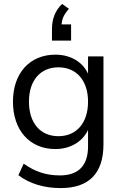

<svg xmlns="http://www.w3.org/2000/svg" viewBox="-20 -760 615 965"><path d="M285.3 185.3C426.5 185.3 500 111.8 500 -34.3V-476.5H422.5V-363.7H431.4C412.7 -438.2 344.1 -485.3 258.8 -485.3C127.5 -485.3 45.1 -390.2 45.1 -249C45.1 -106.9 127.5 -10.8 258.8 -10.8C343.1 -10.8 412.7 -58.8 432.4 -134.3H422.5V-23.5C422.5 71.6 374.5 121.6 281.4 121.6C212.7 121.6 157.8 103.9 99 62.7L72.5 120.6C129.4 163.7 202 185.3 285.3 185.3ZM273.5 -75.5C182.4 -75.5 125.5 -142.2 125.5 -249C125.5 -354.9 182.4 -421.6 273.5 -421.6C364.7 -421.6 422.5 -354.9 422.5 -249C422.5 -142.2 364.7 -75.5 273.5 -75.5ZM241.2 -614.7V-555.9H337.3V-637.3H269.6L289.2 -626.5C289.2 -657.8 297.1 -683.3 326.5 -715.7L292.2 -740.2C256.9 -706.9 241.2 -663.7 241.2 -614.7Z"/></svg>

Font: LL Pando Sans
Style: Regular
Weight: 400
Designer: Joshua Smith
Foundry: Joshua Smith
Version: Version 1.000;Glyphs 3.2.1 (3258)